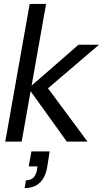

<svg xmlns="http://www.w3.org/2000/svg" viewBox="-20 -725 527 983"><path d="M322 0 126 -273 382 -496H487L192 -244L202 -305L428 0ZM7 0 132 -705H216L91 0ZM106 238 113 198Q138 198 152 183.5Q166 169 170 141L172 127H127L141 50H234Q231 70 228 90.5Q225 111 221 134Q211 186 182 212Q153 238 106 238Z"/></svg>

Font: DM Sans 36pt
Style: Italic
Weight: 400
Italic angle: -10°
Designer: Colophon Foundry, Jonny Pinhorn
Foundry: Colophon Foundry
Version: Version 4.004;gftools[0.9.30]